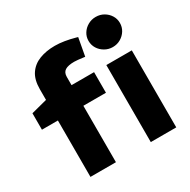

<svg xmlns="http://www.w3.org/2000/svg" viewBox="-174 -952 1101 1115"><g transform="rotate(-30 376.0 -395.0)"><path d="M119.5 0V-378.3H12.5V-488.5L119.5 -516.4V-588.1Q119.5 -651.5 145.5 -689.8Q171.4 -728 216.8 -745.5Q262.2 -763 320.1 -763Q350.6 -763 384 -757.5Q417.4 -752 451.8 -742.5L463.8 -739L441.9 -619.4L425.9 -621.4Q409.9 -623.4 396.7 -624.9Q383.4 -626.4 371.9 -626.4Q330.4 -626.4 310.6 -613.8Q290.8 -601.3 290.8 -571.6V-516.4H441.8V-378.3H290.3V0ZM524 0V-516.4H694.8V0ZM609.6 -587.8Q581.4 -587.8 557.1 -601.8Q532.7 -615.8 518.6 -638.6Q504.5 -661.5 504.5 -689.5Q504.5 -716.9 518.7 -739.5Q532.9 -762.2 557.1 -775.9Q581.2 -789.6 609.5 -789.6Q638.9 -789.6 662.7 -775.9Q686.4 -762.2 700.6 -739.5Q714.8 -716.9 714.8 -689.5Q714.8 -661.5 700.7 -638.6Q686.6 -615.8 662.8 -601.8Q639.1 -587.8 609.6 -587.8Z"/></g></svg>

Font: REM Medium
Style: Regular
Weight: 500
Designer: Octavio Pardo
Foundry: Ashler Design
Version: Version 1.005;gftools[0.9.28]